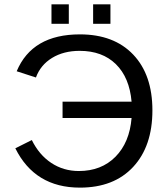

<svg xmlns="http://www.w3.org/2000/svg" viewBox="-20 -857 759 887"><path d="M348.1 -622.1Q273.9 -622.1 220.5 -589.4Q167 -556.6 146 -499L57.1 -527.8Q128.4 -698.2 349.1 -698.2Q506.3 -698.2 595.2 -605Q684.1 -511.7 684.1 -347.2Q684.1 -181.6 595.2 -85.9Q506.3 9.8 349.1 9.8Q141.1 9.8 50.8 -171.9L127 -210Q160.6 -141.6 217 -104.2Q273.4 -66.9 344.2 -66.9Q448.2 -66.9 513.4 -132.8Q578.6 -198.7 587.9 -312H269V-387.2H587.9Q578.1 -499 515.4 -560.5Q452.6 -622.1 348.1 -622.1ZM490.2 -747.1H410.2V-836.9H490.2ZM297.9 -747.1H217.8V-836.9H297.9Z"/></svg>

Font: Libra Sans Modern
Style: Regular
Weight: 400
Foundry: Stefan Peev, Context Ltd
Version: Version 1.000